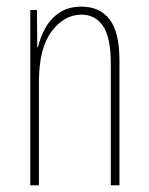

<svg xmlns="http://www.w3.org/2000/svg" viewBox="-20 -557 448 577"><path d="M225 -537Q280 -537 309.5 -498.5Q339 -460 339 -375V0H313V-365Q313 -445 289.5 -479Q266 -513 225 -513Q173 -513 135 -462.5Q97 -412 97 -311V0H71V-527H91L92 -415H94Q101 -445 116.5 -473Q132 -501 158.5 -519Q185 -537 225 -537Z"/></svg>

Font: Noto Sans Telugu ExtraCondensed Thin
Style: Regular
Weight: 100
Width: 2
Designer: Jelle Bosma - Monotype Design Team
Foundry: Monotype Imaging Inc.
Version: Version 2.005; ttfautohint (v1.8.4.7-5d5b)